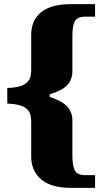

<svg xmlns="http://www.w3.org/2000/svg" viewBox="-20 -780 492 923"><path d="M320 123Q226 123 178 82.5Q130 42 130 -28V-197Q130 -233 114.5 -250.5Q99 -268 73 -274.5Q47 -281 15 -282V-357Q47 -358 73 -364.5Q99 -371 114.5 -388.5Q130 -406 130 -441V-612Q130 -683 178 -721.5Q226 -760 320 -760H437V-700H391Q350 -700 339 -676.5Q328 -653 328 -609V-439Q328 -397 303 -370.5Q278 -344 219 -327V-314Q276 -296 302 -269Q328 -242 328 -200V-30Q328 14 339 38Q350 62 391 62H437V123Z"/></svg>

Font: Noto Serif Ethiopic Black
Style: Regular
Weight: 900
Designer: Monotype Design Team
Foundry: Monotype Imaging Inc.
Version: Version 2.102; ttfautohint (v1.8.4.7-5d5b)